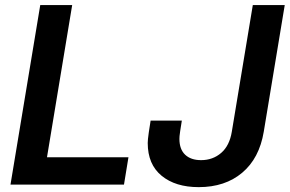

<svg xmlns="http://www.w3.org/2000/svg" viewBox="-20 -748 1174 778"><path d="M22.5 0 143.1 -727.5H272.5L170.4 -110.8H500.5L482.4 0ZM785.2 10.3Q690.9 10.3 634.8 -35.9Q578.6 -82 578.6 -168.5Q578.6 -175.8 579.6 -185.3Q580.6 -194.8 583 -212.2Q585.4 -229.5 590.3 -259.3H716.8Q712.4 -231.9 710.2 -217.5Q708 -203.1 707.5 -196.5Q707 -189.9 707 -185.1Q707 -143.1 730.2 -121.1Q753.4 -99.1 794.9 -99.1Q842.3 -99.1 876.2 -128.4Q910.2 -157.7 919.4 -214.8L1004.4 -727.5H1133.8L1048.8 -214.4Q1030.8 -106.4 961.4 -48.1Q892.1 10.3 785.2 10.3Z"/></svg>

Font: Inter 24pt SemiBold
Style: Italic
Weight: 600
Italic angle: -9.3988°
Designer: Rasmus Andersson
Foundry: rsms
Version: Version 4.001;git-66647c0bb